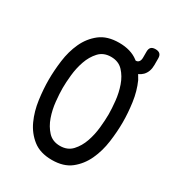

<svg xmlns="http://www.w3.org/2000/svg" viewBox="-192 -932 984 1065"><g transform="rotate(30 300.0 -400.0)"><path d="M300 10Q225 10 178.5 -26.5Q132 -63 106.5 -119Q81 -175 72 -241Q63 -307 63 -367Q63 -425 71.5 -490.5Q80 -556 105.5 -611.5Q131 -667 177.5 -703.5Q224 -740 300 -740Q375 -740 422 -704Q424 -702 427 -700H430Q441 -700 448 -709Q455 -718 455 -735V-773Q455 -792 464 -801Q473 -810 492 -810Q511 -810 520.5 -801Q530 -792 530 -773V-730Q530 -687 505 -661Q493 -649 477 -642Q486 -628 494 -613Q519 -557 528 -492Q537 -427 537 -368Q537 -308 528 -241.5Q519 -175 493 -119Q467 -63 421 -26.5Q375 10 300 10ZM300 -80Q348 -80 377 -111.5Q406 -143 421.5 -187.5Q437 -232 442 -281.5Q447 -331 447 -367Q447 -402 442 -450.5Q437 -499 421.5 -543.5Q406 -588 377 -619Q348 -650 300 -650Q252 -650 223 -618.5Q194 -587 178.5 -542.5Q163 -498 158 -449.5Q153 -401 153 -366Q153 -330 158 -281Q163 -232 178.5 -187.5Q194 -143 223 -111.5Q252 -80 300 -80Z"/></g></svg>

Font: Maple Mono NL
Style: Regular
Weight: 400
Monospace: yes
Designer: subframe7536
Version: Version 7.000